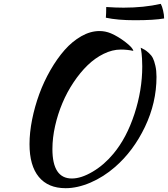

<svg xmlns="http://www.w3.org/2000/svg" viewBox="-20 -903 881 1007"><path d="M562 -728Q599.6 -711.9 638.4 -681.9Q677.2 -651.9 679.2 -636.2Q647 -643.1 613.8 -643.1Q569.3 -643.1 523.9 -620.8Q478.5 -598.6 439.5 -560.8Q400.4 -522.9 366 -471.4Q331.5 -419.9 307.4 -362.5Q283.2 -305.2 269 -242.4Q254.9 -179.7 254.9 -121.1Q254.9 33.2 356.9 33.2Q405.8 33.2 466.3 -2.7Q526.9 -38.6 575.2 -97.2Q644 -179.7 685.1 -305.2Q726.1 -430.7 726.1 -554.2Q726.1 -576.7 724.9 -595.2Q723.6 -613.8 722.7 -622.3Q721.7 -630.9 720 -640.9Q718.3 -650.9 717.8 -652.8Q731.9 -646 739.5 -641.6Q747.1 -637.2 760.7 -625Q774.4 -612.8 781.7 -598.4Q789.1 -584 794.9 -558.3Q800.8 -532.7 800.8 -500Q800.8 -364.3 740.2 -237.5Q679.7 -110.8 583 -26.9Q522.9 25.4 454.6 54.7Q386.2 84 324.2 84Q232.4 84 183.6 24.9Q134.8 -34.2 134.8 -147Q134.8 -207.5 148.4 -275.9Q162.1 -344.2 186 -409.7Q210 -475.1 244.6 -535.4Q279.3 -595.7 319.1 -640.9Q358.9 -686 406.5 -713.1Q454.1 -740.2 502 -740.2Q532.7 -740.2 562 -728ZM537.1 -866.2Q589.4 -862.8 627.9 -862.8Q734.9 -862.8 823.2 -882.8Q830.1 -871.1 835.4 -847.9Q840.8 -824.7 840.8 -806.2Q789.1 -796.9 687 -796.9Q596.7 -796.9 535.2 -810.1Q537.1 -832.5 537.1 -866.2Z"/></svg>

Font: Kaushan Script
Style: Regular
Weight: 400
Designer: Pablo Impallari
Foundry: Pablo Impallari
Version: Version 1.002